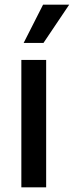

<svg xmlns="http://www.w3.org/2000/svg" viewBox="-20 -802 316 822"><path d="M71.4 0V-545.5H177.6V0ZM81.3 -618.3 164.4 -782H276.3L166.2 -618.3Z"/></svg>

Font: Inter P Medium
Style: Regular
Weight: 500
Designer: Rasmus Andersson
Foundry: rsms
Version: Version 3.018;git-588b23468